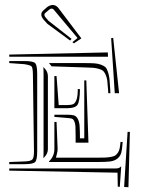

<svg xmlns="http://www.w3.org/2000/svg" viewBox="-20 -742 573 781"><path d="M271 -584 265.1 -577.1 172.9 -645 158.2 -661.1Q147.9 -673.3 147.9 -682.6Q147.9 -693.4 159.2 -702.1L173.3 -714.4Q185.1 -721.7 193.8 -721.7Q207.5 -721.7 216.8 -710.4L311 -585.9L280.8 -565.9L274.4 -570.3L295.4 -587.4L199.2 -702.1Q195.3 -707 189.5 -707Q185.5 -707 181.2 -703.6L165.5 -690.4Q160.6 -687 160.6 -681.2Q160.6 -677.2 164.1 -672.9L176.8 -657.7ZM210 -432.6 218.8 -314.5H252.4Q270 -314.9 277.8 -318.4Q285.6 -321.8 291 -335.9Q296.4 -350.1 296.4 -379.9L305.2 -379.4Q304.7 -328.6 294.9 -315.2Q285.2 -301.8 252.4 -301.8H201.2V-432.6ZM446.8 -362.8 432.1 -586.9 440.4 -587.9 464.4 -362.8ZM429.2 -362.8H420.4L419.4 -379.4Q418 -401.4 416.3 -414.3Q414.6 -427.2 409.7 -438Q404.8 -448.7 399.9 -453.4Q395 -458 382.8 -461.7Q370.6 -465.3 358.4 -466.3Q346.2 -467.3 323.2 -467.8L189.9 -472.2L179.2 -485.4H323.2Q348.6 -485.4 363.5 -484.4Q378.4 -483.4 390.9 -478.8Q403.3 -474.1 408.9 -468.8Q414.6 -463.4 419.2 -449.2Q423.8 -435.1 425.3 -421.1Q426.8 -407.2 428.2 -380.4ZM418.5 -528.8 419.4 -511.2H17.6V-520ZM201.2 -246.1H210L214.4 -135.3Q214.8 -127.9 210.4 -111.8L207.5 -100.6H376Q397.5 -100.6 408.2 -101.1Q418.9 -101.6 431.4 -103.8Q443.8 -106 449 -109.6Q454.1 -113.3 459.5 -120.8Q464.8 -128.4 466.8 -138.7Q468.8 -148.9 470.2 -164.6H479Q477.1 -135.3 473.1 -120.6Q469.2 -106 457.3 -96.7Q445.3 -87.4 428 -85.2Q410.6 -83 376 -83H179.2V-85Q201.2 -106.9 201.2 -135.3ZM252.4 -262.2 201.2 -266.6V-275.4H252.4Q271 -275.4 280.5 -272.7Q290 -270 296.1 -259Q302.2 -248 303.7 -230.7Q305.2 -213.4 305.2 -179.2H322.8V-415H331.1L339.8 -161.6H287.6V-179.2V-187Q287.6 -214.8 286.9 -227.8Q286.1 -240.7 282 -249.3Q277.8 -257.8 272 -259.5Q266.1 -261.2 252.4 -262.2ZM467.3 18.1 459 17.1 458 -39.6 17.6 -47.9V-56.6H446.3Q457.5 -56.6 462.6 -58.3Q467.8 -60.1 472.7 -65.4H473.1ZM484.9 18.6 499 -205.6H508.3L502.4 19.5ZM17.6 -485.4V-493.7H78.6Q114.3 -493.7 122.8 -485.4Q131.3 -477.1 131.3 -441.4V-127Q131.3 -91.3 122.8 -82.8Q114.3 -74.2 78.6 -74.2H17.6V-83L80.6 -85.4Q105.5 -86.4 111.8 -93.5Q118.2 -100.6 118.2 -126L113.8 -441.4Q113.3 -466.3 108.4 -471.7Q103.5 -477.1 78.6 -481ZM174.8 -135.3Q174.8 -117.2 160.6 -103L156.2 -98.6Q157.2 -105 157.2 -127V-441.4Q157.2 -461.9 156.2 -469.2L160.6 -464.8Q174.8 -450.7 174.8 -432.6Z"/></svg>

Font: FoglihtenNo03
Style: Regular
Weight: 500
Version: Version 0.59